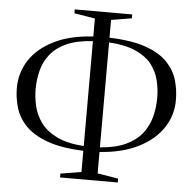

<svg xmlns="http://www.w3.org/2000/svg" viewBox="-54 -817 896 893"><g transform="rotate(5 393.5 -371.0)"><path d="M259 21.5V3.5L356 -12.5V-111.5Q251 -115.5 185.5 -139.8Q120 -164 84.5 -201.5Q49 -239 35.8 -284.2Q22.5 -329.5 22.5 -375.5Q22.5 -448 61.2 -506.8Q100 -565.5 174.5 -602.2Q249 -639 356 -645V-729L259 -745V-763H527.5V-745L431.5 -729V-646Q537.5 -642.5 603 -619Q668.5 -595.5 703.8 -558Q739 -520.5 751.8 -475.2Q764.5 -430 764.5 -383Q764.5 -312.5 725.8 -254Q687 -195.5 612.8 -157.8Q538.5 -120 431.5 -112.5V-12.5L528.5 3.5V21.5ZM356 -133.5V-623.5Q281.5 -619 233.5 -597.2Q185.5 -575.5 158.5 -541.2Q131.5 -507 120.8 -464.8Q110 -422.5 110 -377Q110 -340 119.2 -299.5Q128.5 -259 154.2 -223.2Q180 -187.5 228.8 -163.2Q277.5 -139 356 -133.5ZM431.5 -134Q504.5 -139.5 552.2 -162Q600 -184.5 627.2 -219.5Q654.5 -254.5 665.8 -297.8Q677 -341 677 -387Q677 -427 667.5 -467Q658 -507 632.2 -540.8Q606.5 -574.5 558 -596.8Q509.5 -619 431.5 -624Z"/></g></svg>

Font: Merriweather 144pt Light
Style: Regular
Weight: 300
Version: Version 2.100